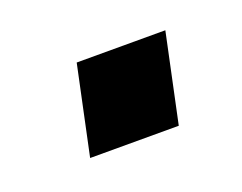

<svg xmlns="http://www.w3.org/2000/svg" viewBox="-39 -420 290 230"><g transform="rotate(-20 106.5 -304.5)"><path d="M46 -248 70 -361H183L159 -248Z"/></g></svg>

Font: Geist
Style: Italic
Weight: 400
Italic angle: -12°
Designer: Basement.studio, Andrés Briganti, Mateo Zaragoza
Foundry: Basement.studio, Vercel, Andrés Briganti, Guido Ferreyra, Mateo Zaragoza
Version: Version 1.500